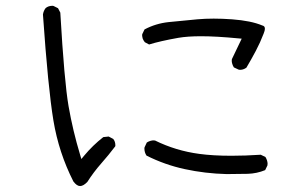

<svg xmlns="http://www.w3.org/2000/svg" viewBox="-20 -641 1040 659"><path d="M799.3 -401.9Q801.3 -401.4 803.2 -401.4Q805.2 -401.4 808.1 -401.6Q811 -401.9 814 -402.8Q820.3 -404.8 825.7 -408.7Q842.8 -437.5 857.9 -466.1Q873 -494.6 884.8 -525.4Q889.2 -536.1 889.2 -542Q889.2 -547.9 886.7 -550.3Q884.3 -552.7 879.9 -553.7Q841.8 -569.8 776.4 -574.7Q743.2 -577.1 713.4 -577.1Q683.6 -577.1 657.2 -574.7Q603.5 -569.8 559.1 -565.2Q514.6 -560.5 476.1 -540L468.3 -523.9Q467.8 -522.5 467.8 -520.5Q467.8 -518.6 468.3 -515.4Q468.8 -512.2 469.7 -508.8Q472.2 -502 477.1 -496.1L491.7 -488.3Q529.3 -500 592.3 -511.2Q624 -516.6 669.9 -516.6Q722.7 -516.6 797.9 -509.3L809.6 -508.3L775.9 -438Q775.4 -436 775.4 -432.1Q775.4 -428.2 777.1 -422.1Q778.8 -416 782.7 -409.7ZM897.9 -73.2Q898.4 -75.7 898.4 -79.6Q898.4 -83.5 896.7 -89.6Q895 -95.7 891.1 -102.1L875 -109.9Q820.8 -106.4 774.9 -106.4Q710.9 -106.4 664.1 -112.8Q583.5 -123.5 512.2 -158.7Q510.3 -159.2 506.3 -159.2Q502.4 -159.2 496.3 -157.5Q490.2 -155.8 483.9 -151.9L476.1 -135.3Q475.6 -133.3 475.6 -131.8Q475.6 -117.7 482.9 -106.9Q545.9 -75.2 614.3 -60.5Q683.6 -45.4 757.8 -43.5Q794.9 -43.5 830.1 -44.4Q861.8 -45.4 890.1 -57.1ZM279.8 -16.6Q301.3 -50.3 327.1 -79.6Q353 -108.9 375.5 -138.7Q376 -140.1 376 -141.6Q376 -155.3 368.7 -164.1L353 -172.4L334.5 -170.4Q298.8 -142.6 269 -106.9L259.3 -95.2L254.9 -109.9Q230 -192.4 215.3 -276.6Q200.7 -360.8 187 -597.7L179.2 -612.8L163.6 -620.6Q161.6 -621.1 160.2 -621.1Q146 -621.1 136.7 -613.3Q129.4 -604 127.4 -591.3Q145 -337.9 163.3 -227.5Q181.6 -117.2 231.9 -18.1Q243.7 -2.4 254.9 -2.4Q266.1 -2.4 279.8 -16.6Z"/></svg>

Font: NaikaiFont
Style: Light
Weight: 300
Version: Version 1.89